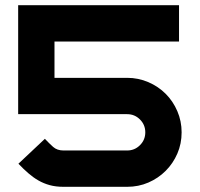

<svg xmlns="http://www.w3.org/2000/svg" viewBox="-20 -720 770 740"><path d="M680 -210Q680 -166 663.5 -128Q647 -90 618.5 -61.5Q590 -33 552 -16.5Q514 0 470 0H225Q195 0 171.5 -6.5Q148 -13 128 -24.5Q108 -36 89 -52.5Q70 -69 51 -89L153 -185Q169 -168 184.5 -154Q200 -140 225 -140H470Q499 -140 519.5 -160.5Q540 -181 540 -210Q540 -239 519.5 -259.5Q499 -280 470 -280H50V-700H670V-560H190V-420H470Q513 -420 551.5 -403.5Q590 -387 618.5 -358.5Q647 -330 663.5 -291.5Q680 -253 680 -210Z"/></svg>

Font: CAT North
Style: Regular
Weight: 400
Designer: Peter Wiegel
Foundry: Peter Wiegel
Version: Version 1.000